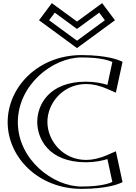

<svg xmlns="http://www.w3.org/2000/svg" viewBox="-20 -1192 866 1227"><path d="M739 -25 699 -210C699 -210 626 -170 530 -170C341 -170 258 -302 258 -413C258 -523 341 -655 530 -655C626 -655 699 -615 699 -615L739 -800C739 -800 680 -840 501 -840C267 -840 54 -648 54 -411C54 -175 268 15 501 15C680 15 739 -25 739 -25ZM319 -1152 251 -1061 472 -899 693 -1061 625 -1152 472 -1040ZM721.9 -32.9C699.6 -22.7 635.5 0 501 0C275.6 0 69 -184.3 69 -411C69 -638.8 274.7 -825 501 -825C636.1 -825 700.7 -801.8 721.9 -792.1L688.3 -636.7C659.4 -649.2 601.5 -670 530 -670C332.6 -670 243 -530.5 243 -413C243 -294.6 332.5 -155 530 -155C601.7 -155 661 -176.5 688.3 -188.3ZM322.1 -1131.1 472 -1021.4 621.9 -1131.1 671.9 -1064.1 472 -917.6 272.1 -1064.1ZM721.9 -32.9 688.3 -188.3C661 -176.5 601.7 -155 530 -155C332.5 -155 243 -294.6 243 -413C243 -530.5 332.6 -670 530 -670C601.5 -670 659.4 -649.2 688.3 -636.7L721.9 -792.1C700.7 -801.8 636.1 -825 501 -825C274.7 -825 69 -638.8 69 -411C69 -184.3 275.6 0 501 0C635.5 0 699.6 -22.7 721.9 -32.9ZM322.1 -1131.1 272.1 -1064.1 472 -917.6 671.9 -1064.1 621.9 -1131.1 472 -1021.4ZM739.1 -24.3 728.2 -19.3C703.6 -8 637.2 15 501 15C268 15 54 -175 54 -411C54 -648 267 -840 501 -840C637.8 -840 704.6 -816.5 728.2 -805.7L739.1 -800.7L699.1 -615.6L682.4 -622.9C654.5 -634.9 598.6 -655 530 -655C341 -655 258 -523 258 -413C258 -302 341 -170 530 -170C598.7 -170 656.2 -190.8 682.4 -202.1L699.1 -209.4ZM319 -1152 472 -1040 625 -1152 693 -1061 472 -899 251 -1061ZM698 -29.1C680.5 -20.9 625.9 0 501 0C318.4 0 94 -172.3 94 -411C94 -650.8 317.6 -825 501 -825C626.5 -825 681.1 -803.8 698 -795.9L666.4 -649.6C631.9 -660 586.8 -670 530 -670C290.1 -670 218 -519.1 218 -413C218 -305.9 290 -155 530 -155C587 -155 633.7 -165.5 666.4 -175.4ZM330 -1111.1 472 -1007.1 614 -1111.1 650.3 -1062.6 472 -931.9 293.7 -1062.6ZM763.1 -28.1 720.5 -225.2 658.1 -198.2C632.4 -187 580.6 -170 530 -170C383.6 -170 283 -290.7 283 -413C283 -534.3 383.6 -655 530 -655C580.7 -655 630.7 -638.7 658.1 -626.8L720.5 -599.8L763.1 -796.9L752.9 -801.6C726 -813.9 649.5 -840 501 -840C224 -840 29 -636 29 -411C29 -187 225.1 15 501 15C648.7 15 724.9 -10.6 752.9 -23.4ZM311.2 -1172 229.3 -1062.5 472 -884.7 714.7 -1062.5 632.8 -1172 472 -1054.3Z"/></svg>

Font: Hussar Outliner
Style: Regular
Weight: 700
Foundry: Cannot Into Space Fonts
Version: Version 0.92